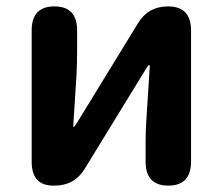

<svg xmlns="http://www.w3.org/2000/svg" viewBox="-20 -580 696 600"><path d="M146 0Q79 0 79 -75V-485Q79 -560 150 -560Q221 -560 221 -485V-422Q221 -383 219 -344L209 -188Q209 -183 210.5 -183Q212 -183 221 -197L411 -507Q443 -560 505 -560Q577 -560 577 -485V-75Q577 0 506 0Q435 0 435 -75V-137Q435 -176 438 -215L448 -372Q448 -377 446 -377Q444 -377 435 -363L245 -53Q213 0 151 0Z"/></svg>

Font: Resource Han Rounded KR
Style: Bold
Weight: 700
Designer: Cyano Hao (round all glyphs); Ryoko NISHIZUKA 西塚涼子 (kana, bopomofo & ideographs); Paul D. Hunt (Latin, Greek & Cyrillic)
Foundry: Cyano Hao
Version: 0.990